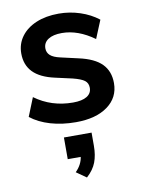

<svg xmlns="http://www.w3.org/2000/svg" viewBox="-86 -560 658 889"><g transform="rotate(-10 242.5 -116.0)"><path d="M33 -54 68 -141Q146 -84 247 -84Q290 -84 312.5 -98Q335 -112 335 -138Q335 -160 319.5 -172Q304 -184 264 -194L184 -212Q116 -227 83 -261Q50 -295 50 -349Q50 -394 75.5 -428.5Q101 -463 146.5 -482Q192 -501 252 -501Q304 -501 352.5 -485Q401 -469 438 -440L403 -355Q327 -410 251 -410Q210 -410 187 -395Q164 -380 164 -353Q164 -333 178.5 -320Q193 -307 225 -300L308 -281Q381 -265 415 -230.5Q449 -196 449 -140Q449 -72 394 -32Q339 8 245 8Q180 8 125.5 -8Q71 -24 33 -54ZM307 68V130Q307 174 294.5 207Q282 240 250 269L203 236Q233 206 238 170H177V68Z"/></g></svg>

Font: wassup Sans
Style: Bold
Weight: 700
Version: Version 2.001